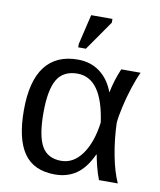

<svg xmlns="http://www.w3.org/2000/svg" viewBox="-85 -821 748 898"><g transform="rotate(10 289.0 -371.5)"><path d="M411.6 -115.7Q380.9 -49.3 338.1 -19.8Q295.4 9.8 236.3 9.8Q136.2 9.8 89.1 -57.6Q42 -125 42 -261.7Q42 -400.4 95 -469.2Q147.9 -538.1 250 -538.1Q311.5 -538.1 355.2 -505.4Q398.9 -472.7 420.9 -413.6H421.9Q432.6 -470.2 457.5 -528.3H549.3Q533.2 -494.1 518.3 -447.8Q503.4 -401.4 493.2 -356.2Q482.9 -311 480 -278.8Q482.4 -200.7 496.8 -125.5Q511.2 -50.3 534.2 0H444.8Q433.1 -29.8 424.6 -64.7Q416 -99.6 413.6 -115.7ZM134.3 -264.6Q134.3 -156.2 162.1 -107.2Q189.9 -58.1 254.4 -58.1Q313 -58.1 353.3 -114.5Q393.6 -170.9 406.2 -266.6Q377.4 -473.1 259.8 -473.1Q193.4 -473.1 163.8 -424.1Q134.3 -375 134.3 -264.6ZM376 -735.4 277.8 -594.7H241.2V-610.8L274.9 -753.4H376Z"/></g></svg>

Font: Arimo
Style: Regular
Weight: 400
Designer: Steve Matteson
Foundry: Monotype Imaging Inc.
Version: Version 1.33